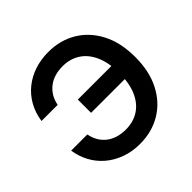

<svg xmlns="http://www.w3.org/2000/svg" viewBox="-185 -917 1105 1105"><g transform="rotate(-45 367.5 -364.0)"><path d="M352.5 10.3Q288.6 10.3 235.4 -9.3Q182.1 -28.8 141.8 -63.2Q101.6 -97.7 76.9 -143.8Q52.2 -189.9 44.4 -243.2H175.8Q182.6 -209 198.2 -183.3Q213.9 -157.7 237.1 -140.4Q260.3 -123 289.8 -114.5Q319.3 -106 353 -106Q414.1 -106 459.7 -135.3Q505.4 -164.6 530.8 -221.9Q556.2 -279.3 556.2 -363.3Q556.2 -446.8 530.8 -504.4Q505.4 -562 459.7 -591.8Q414.1 -621.6 353 -621.6Q318.8 -621.6 289.6 -613Q260.3 -604.5 237.1 -586.9Q213.9 -569.3 198.2 -543.9Q182.6 -518.6 175.8 -484.4H44.4Q53.2 -543.9 79.8 -590.8Q106.4 -637.7 147.2 -670.4Q188 -703.1 240.2 -720.5Q292.5 -737.8 352.5 -737.8Q448.7 -737.8 524.2 -692.9Q599.6 -647.9 643.1 -564.2Q686.5 -480.5 686.5 -363.3Q686.5 -247.1 643.3 -163.3Q600.1 -79.6 524.7 -34.7Q449.2 10.3 352.5 10.3ZM279.3 -315.9V-423.8H585.9V-315.9Z"/></g></svg>

Font: Inter 17pt SemiBold
Style: Regular
Weight: 600
Version: Version 4.001;git-66647c0bb